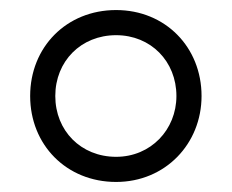

<svg xmlns="http://www.w3.org/2000/svg" viewBox="-20 -747 461 382"><path d="M211 -385C309 -385 381 -461 381 -556C381 -653 309 -727 211 -727C112 -727 40 -653 40 -556C40 -459 112 -385 211 -385ZM90 -556C90 -625 141 -677 211 -677C280 -677 331 -625 331 -556C331 -489 280 -435 211 -435C141 -435 90 -487 90 -556Z"/></svg>

Font: Nyght Serif Dark
Style: Regular
Weight: 800
Designer: Maksym Kobuzan
Version: Version 0.410;Glyphs 3.1.2 (3151)